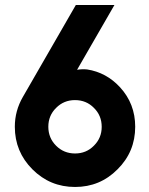

<svg xmlns="http://www.w3.org/2000/svg" viewBox="-20 -732 591 764"><path d="M278.3 -333.7Q323.3 -333.7 353.7 -302.7Q384.7 -272.3 384.7 -227.3Q384.7 -183 353.7 -152.3Q323.3 -121.3 278.7 -121.3Q234 -121.3 203.2 -152.2Q172.3 -183 172.3 -227.7Q172.3 -272.3 203.3 -302.7Q234 -333.7 278.3 -333.7ZM281.7 -712 71 -346.3Q39 -291 39 -227.7Q39 -128.2 109.1 -58.1Q179.2 12 278.7 12Q378.2 12 447.7 -58.3Q518 -128 518 -227.7Q518 -319 457.7 -384.7Q403.3 -443.7 326.7 -455.7Q306.3 -457.7 286.7 -454.3L435.3 -712Z"/></svg>

Font: Unageo Variable
Style: Regular
Weight: 300
Designer: Richard Sepsi
Foundry: Richard Sepsi
Version: Version 2.200